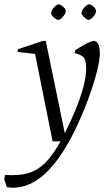

<svg xmlns="http://www.w3.org/2000/svg" viewBox="-83 -651 511 898"><path d="M-27 227Q-33 227 -39 226Q-45 225 -51 224L-63 189L-60 167Q-47 168 -36.5 168Q-26 168 -22 168Q33 168 71.5 150.5Q110 133 140.5 98Q171 63 200 10H163L81 -399L-1 -408L1 -421L119 -460H131L220 -28Q248 -83 270.5 -138Q293 -193 306.5 -242.5Q320 -292 320 -330Q320 -359 312.5 -376Q305 -393 266 -403L269 -416Q287 -428 304.5 -438Q322 -448 336 -454Q350 -460 358 -460Q366 -460 375 -447.5Q384 -435 384 -400Q384 -371 369.5 -313.5Q355 -256 328.5 -184.5Q302 -113 266 -39Q242 10 212 57.5Q182 105 146 143.5Q110 182 67 204.5Q24 227 -27 227ZM331 -558Q327 -558 319 -563.5Q311 -569 304.5 -576.5Q298 -584 298 -591Q299 -599 305 -608Q311 -617 319.5 -624Q328 -631 333 -631Q339 -631 347 -625.5Q355 -620 361 -612.5Q367 -605 366 -597Q366 -590 359.5 -580.5Q353 -571 345 -564.5Q337 -558 331 -558ZM189 -558Q184 -558 176 -563.5Q168 -569 162 -576.5Q156 -584 156 -591Q157 -599 163 -608Q169 -617 177.5 -624Q186 -631 191 -631Q196 -631 204.5 -625.5Q213 -620 219 -612.5Q225 -605 224 -597Q224 -590 217.5 -580.5Q211 -571 203 -564.5Q195 -558 189 -558Z"/></svg>

Font: Ancizar Serif Light
Style: Italic
Weight: 300
Italic angle: -4°
Designer: Cesar Puertas, Viviana Monsalve, Julian Moncada, Julian Prieto, Jose Castro, Felipe Aragon, Mariel Hernandez, Sara Alarc
Version: Version 8.100